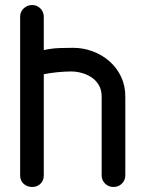

<svg xmlns="http://www.w3.org/2000/svg" viewBox="-20 -741 580 763"><path d="M60 -674Q60 -694 74 -707.5Q88 -721 108 -721Q127 -721 140.5 -707.5Q154 -694 154 -674V-542Q186 -549 216.5 -550Q247 -551 270 -551Q311 -551 348.5 -537Q386 -523 415 -497.5Q444 -472 461 -436.5Q478 -401 478 -357V-44Q478 -25 464.5 -11.5Q451 2 431 2Q411 2 397.5 -11.5Q384 -25 384 -44V-357Q384 -383 373.5 -401.5Q363 -420 346 -432Q329 -444 307 -450.5Q285 -457 262 -457Q238 -457 208 -454Q178 -451 154 -446V-44Q154 -23 140.5 -10.5Q127 2 108 2Q88 2 74 -10.5Q60 -23 60 -44Z"/></svg>

Font: VDS
Style: Regular
Weight: 400
Designer: artmaker
Foundry: artmaker
Version: Version 1.000 2009 initial release